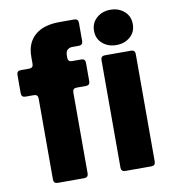

<svg xmlns="http://www.w3.org/2000/svg" viewBox="-86 -853 828 927"><g transform="rotate(-10 328.0 -389.5)"><path d="M122 0Q102 0 102 -20V-417Q102 -437 82 -437H41Q21 -437 21 -457V-547Q21 -567 41 -567H82Q102 -567 102 -587V-622Q102 -689 144 -726Q186 -763 264 -763H337Q357 -763 357 -743V-654Q357 -634 337 -634H305Q292 -634 282 -626Q272 -618 272 -597V-587Q272 -567 292 -567H337Q357 -567 357 -547V-457Q357 -437 337 -437H292Q272 -437 272 -417V-20Q272 0 252 0ZM453 0Q433 0 433 -20V-547Q433 -567 453 -567H581Q601 -567 601 -547V-20Q601 0 581 0ZM422 -692Q422 -731 449.5 -755Q477 -779 517 -779Q557 -779 584.5 -755Q612 -731 612 -692Q612 -653 584.5 -629.5Q557 -606 517 -606Q477 -606 449.5 -629.5Q422 -653 422 -692Z"/></g></svg>

Font: Open Sauce Two Black
Style: Regular
Weight: 900
Designer: Alfredo Marco Pradil
Foundry: Creative Sauce Fz LLC
Version: Version 1.477